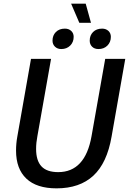

<svg xmlns="http://www.w3.org/2000/svg" viewBox="-20 -1023 707 1053"><path d="M68 -197Q68 -236 75 -274L150 -700H260L185 -276Q178 -240 178 -206Q178 -142 207.5 -110.5Q237 -79 299 -79Q447 -79 482 -276L557 -700H667L592 -274Q567 -129 492 -59.5Q417 10 290 10Q181 10 124.5 -43.5Q68 -97 68 -197ZM370 -1003H450L479 -898H415ZM268 -800Q268 -829 286.5 -847.5Q305 -866 336 -866Q357 -866 370.5 -853.5Q384 -841 384 -821Q384 -792 365 -773Q346 -754 316 -754Q295 -754 281.5 -767Q268 -780 268 -800ZM472 -800Q472 -829 490.5 -847.5Q509 -866 540 -866Q561 -866 574.5 -853.5Q588 -841 588 -821Q588 -792 569 -773Q550 -754 520 -754Q498 -754 485 -767Q472 -780 472 -800Z"/></svg>

Font: Sarabun Medium
Style: Italic
Weight: 500
Italic angle: -10°
Designer: Suppakit Chalermlarp | Katatrad Co.,Ltd.
Foundry: Cadson Demak Co.,Ltd.
Version: Version 1.000; ttfautohint (v1.6)